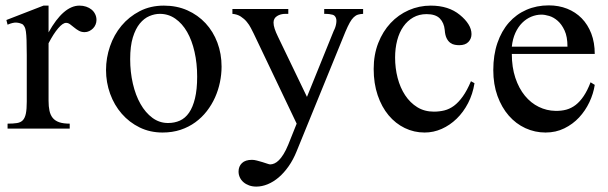

<svg xmlns="http://www.w3.org/2000/svg" viewBox="-20 -481 2272 718"><path d="M340.8 -406.2Q340.8 -397.5 337.4 -389.2Q334 -380.9 327.9 -374.8Q321.8 -368.7 313.7 -364.7Q305.7 -360.8 296.4 -360.8Q284.2 -360.8 274.7 -366.2Q265.1 -371.6 257.3 -378.2Q249.5 -384.8 242.2 -390.1Q234.9 -395.5 227.1 -395.5Q214.8 -395.5 197.5 -375.2Q180.2 -355 161.6 -319.3V-104Q161.6 -83 165 -66.9Q168.5 -50.8 177.2 -40Q186 -29.3 201.4 -23.9Q216.8 -18.6 240.7 -18.6V0H8.3V-18.6Q29.3 -18.6 43.2 -20.8Q57.1 -22.9 65.2 -31.2Q73.2 -39.6 76.7 -56.2Q80.1 -72.8 80.1 -101.1V-274.4Q80.1 -309.6 79.3 -330.3Q78.6 -351.1 76.9 -362.8Q75.2 -374.5 72.3 -379.9Q69.3 -385.3 65.4 -389.6Q54.7 -395.5 41.7 -396.5Q28.8 -397.5 8.3 -388.7L3.9 -406.2L142.6 -460H161.6V-359.9Q217.3 -460 277.3 -460Q290.5 -460 302.2 -456.1Q314 -452.1 322.5 -445.1Q331.1 -438 335.9 -428Q340.8 -418 340.8 -406.2Z M808.6 -231.9Q808.6 -203.1 802.5 -173.6Q796.4 -144 784.2 -116.7Q772 -89.4 753.4 -65.4Q734.9 -41.5 710.4 -23.7Q686 -5.9 655.3 4.4Q624.5 14.6 587.9 14.6Q541 14.6 502.2 -4.4Q463.4 -23.4 435.3 -55.7Q407.2 -87.9 391.8 -130.4Q376.5 -172.9 376.5 -219.2Q376.5 -264.6 391.4 -307.9Q406.2 -351.1 434.3 -384.8Q462.4 -418.5 502.4 -439.2Q542.5 -460 592.8 -460Q641.1 -460 680.7 -442.4Q720.2 -424.8 748.8 -394Q777.3 -363.3 793 -321.5Q808.6 -279.8 808.6 -231.9ZM717.3 -194.3Q717.3 -244.1 707.5 -287.1Q697.8 -330.1 679.7 -361.6Q661.6 -393.1 635.7 -411.1Q609.9 -429.2 577.6 -429.2Q558.6 -429.2 538.8 -420.9Q519 -412.6 502.9 -393.1Q486.8 -373.5 476.8 -341.1Q466.8 -308.6 466.8 -259.8Q466.8 -211.9 476.8 -168.5Q486.8 -125 505.4 -92.3Q523.9 -59.6 550 -40.3Q576.2 -21 608.4 -21Q632.8 -21 652.8 -30Q672.9 -39.1 687 -59.6Q701.2 -80.1 709.2 -113.3Q717.3 -146.5 717.3 -194.3Z M1337.9 -429.2Q1327.1 -428.7 1318.8 -426.3Q1310.5 -423.8 1303 -416.7Q1295.4 -409.7 1288.1 -396.7Q1280.8 -383.8 1271.5 -361.8L1089.4 84.5Q1076.7 116.2 1059.3 140.9Q1042 165.5 1022.2 182.4Q1002.4 199.2 981 208Q959.5 216.8 938.5 216.8Q923.8 216.8 911.6 212.4Q899.4 208 890.6 200.4Q881.8 192.9 877 182.6Q872.1 172.4 872.1 160.6Q872.1 141.1 884.8 128.9Q897.5 116.7 922.4 116.7Q930.2 116.7 940.7 119.4Q951.2 122.1 961.4 125.2Q971.7 128.4 979.5 131.1Q987.3 133.8 990.2 133.8Q998 133.8 1006.3 130.1Q1014.6 126.5 1023.2 117.9Q1031.7 109.4 1040.5 95.2Q1049.3 81.1 1058.1 59.6L1089.4 -18.6L928.7 -355.5Q924.3 -364.3 918.2 -376.2Q912.1 -388.2 902.8 -399.4Q893.6 -410.6 880.4 -419.2Q867.2 -427.7 849.1 -429.2V-447.3H1058.1V-429.2H1047.4Q1029.3 -429.2 1016.1 -420.9Q1002.9 -412.6 1002.9 -396.5Q1002.9 -386.2 1007.1 -373.5Q1011.2 -360.8 1019.5 -343.8L1127.9 -118.7L1228 -365.7Q1235.4 -379.4 1237.5 -394.8Q1239.7 -410.2 1233.9 -418.5Q1232.4 -420.4 1230.5 -422.4Q1228.5 -424.3 1224.1 -425.8Q1219.7 -427.2 1212.2 -428.2Q1204.6 -429.2 1192.4 -429.2V-447.3H1337.9Z M1754.4 -169.9Q1748 -129.4 1730.5 -95.5Q1712.9 -61.5 1687.7 -37.1Q1662.6 -12.7 1631.8 1Q1601.1 14.6 1567.9 14.6Q1528.3 14.6 1493.7 -2.2Q1459 -19 1433.1 -50Q1407.2 -81.1 1392.3 -125Q1377.4 -168.9 1377.4 -223.1Q1377.4 -276.4 1394.5 -320.1Q1411.6 -363.8 1440.7 -394.8Q1469.7 -425.8 1508.5 -442.9Q1547.4 -460 1590.8 -460Q1657.7 -460 1699.7 -425.3Q1720.7 -408.2 1731.9 -390.1Q1743.2 -372.1 1743.2 -353.5Q1743.2 -336.4 1731.7 -324.2Q1720.2 -312 1697.3 -312Q1689.9 -312 1681.2 -313.5Q1672.4 -314.9 1664.3 -320.6Q1656.2 -326.2 1650.4 -337.6Q1644.5 -349.1 1643.1 -369.1Q1640.6 -395.5 1624.8 -411.9Q1608.9 -428.2 1575.2 -428.2Q1547.4 -428.2 1525.4 -415.8Q1503.4 -403.3 1488.3 -381.6Q1473.1 -359.9 1465.3 -330.1Q1457.5 -300.3 1457.5 -265.6Q1457.5 -226.1 1467 -189.5Q1476.6 -152.8 1495.1 -124.8Q1513.7 -96.7 1540.5 -80.1Q1567.4 -63.5 1602.5 -63.5Q1623 -63.5 1641.8 -68.1Q1660.6 -72.8 1677.7 -85.4Q1694.8 -98.1 1710.7 -120.4Q1726.6 -142.6 1741.2 -177.2Z M2204.1 -163.6Q2199.2 -130.9 2184.1 -98.9Q2168.9 -66.9 2145.5 -41.7Q2122.1 -16.6 2090.3 -1Q2058.6 14.6 2020 14.6Q1980.5 14.6 1944.8 -1.7Q1909.2 -18.1 1882.6 -48.6Q1856 -79.1 1840.3 -122.3Q1824.7 -165.5 1824.7 -218.8Q1824.7 -275.4 1840.1 -320.3Q1855.5 -365.2 1883.1 -396.5Q1910.6 -427.7 1948.7 -444.3Q1986.8 -460.9 2032.2 -460.9Q2069.3 -460.9 2100.8 -448.5Q2132.3 -436 2155.3 -412.6Q2178.2 -389.2 2191.2 -355.5Q2204.1 -321.8 2204.1 -279.3H1894Q1894 -229.5 1907.2 -189.9Q1920.4 -150.4 1942.9 -123Q1965.3 -95.7 1994.9 -81.3Q2024.4 -66.9 2057.1 -66.4Q2079.1 -65.9 2097.9 -71Q2116.7 -76.2 2132.8 -88.6Q2148.9 -101.1 2162.8 -121.8Q2176.8 -142.6 2188.5 -173.3ZM2102.1 -306.6Q2102.1 -343.8 2091.3 -366.9Q2080.6 -390.1 2065.4 -403.3Q2050.3 -416.5 2033.7 -421.4Q2017.1 -426.3 2004.9 -426.3Q1985.4 -426.3 1966.6 -418.5Q1947.8 -410.6 1932.6 -395.5Q1917.5 -380.4 1907.2 -357.9Q1897 -335.4 1894 -306.6Z"/></svg>

Font: Doulos SIL APac
Style: Regular
Weight: 400
Designer: Walt Agee, Victor Gaultney, Peter Martin, Debbi Hosken, Becca Hirsbrunner
Foundry: SIL International
Version: Version 5.000